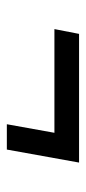

<svg xmlns="http://www.w3.org/2000/svg" viewBox="135 -617 251 561"><g transform="rotate(90 260.5 -336.5)"><path d="M343 -231 368 -370H65L79 -442H455L417 -231Z"/></g></svg>

Font: Archivo Condensed
Style: Italic
Weight: 400
Width: 3
Italic angle: -10°
Designer: Hector Gatti
Foundry: Omnibus-Type
Version: Version 2.001